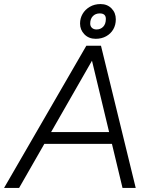

<svg xmlns="http://www.w3.org/2000/svg" viewBox="-52 -925 740 945"><path d="M-32 0 373 -700H443L42 0ZM551 0 383 -700H445L616 0ZM140 -217 150 -275H520L510 -217ZM419 -734Q385 -734 363.5 -756Q342 -778 342 -809Q342 -835 354.5 -856.5Q367 -878 390 -891.5Q413 -905 443 -905Q476 -905 497 -883.5Q518 -862 518 -830Q518 -802 505.5 -780.5Q493 -759 470.5 -746.5Q448 -734 419 -734ZM423 -780Q443 -780 456 -793.5Q469 -807 469 -832Q469 -859 439 -859Q418 -859 405 -845.5Q392 -832 392 -809Q392 -796 400.5 -788Q409 -780 423 -780Z"/></svg>

Font: Figtree Light Light
Style: Italic
Weight: 300
Italic angle: -9.5°
Version: Version 2.000